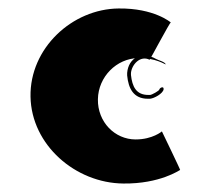

<svg xmlns="http://www.w3.org/2000/svg" viewBox="-20 -507 497 453"><path d="M329 -274H334C344 -275 364 -286 366 -296C367 -305 357 -300 356 -296C356 -293 338 -283 334 -283H330C301 -283 292 -303 289 -330V-335C291 -355 311 -377 333 -366C334 -366 381 -455 383 -454C383 -454 344 -488 260 -487C150 -486 50 -393 52 -279C54 -165 158 -75 271 -74C358 -73 404 -106 405 -106C406 -106 362 -197 362 -197C362 -197 340 -178 300 -178C251 -178 210 -219 211 -273C212 -326 255 -369 306 -370C347 -371 371 -354 371 -355C370 -361 353 -365 348 -368C315 -387 283 -371 280 -335V-329C283 -298 295 -274 329 -274Z"/></svg>

Font: Hussar Wojna
Style: 3
Weight: 400
Designer: Robert Jablonski
Foundry: Cannot Into Space Fonts
Version: Version 1.01